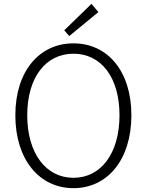

<svg xmlns="http://www.w3.org/2000/svg" viewBox="-20 -968 766 1001"><path d="M363 13C540 13 665 -135 665 -367C665 -598 540 -742 363 -742C186 -742 60 -598 60 -367C60 -135 186 13 363 13ZM363 -41C219 -41 122 -169 122 -367C122 -565 219 -688 363 -688C507 -688 603 -565 603 -367C603 -169 507 -41 363 -41ZM341 -780 493 -905 457 -948 315 -810Z"/></svg>

Font: Noto Sans HK Light
Style: Regular
Weight: 300
Designer: Ryoko NISHIZUKA 西塚涼子 (kana, bopomofo & ideographs); Paul D. Hunt (Latin, Greek & Cyrillic); Sandoll Communications 산돌커뮤니
Foundry: Adobe
Version: Version 2.004;hotconv 1.0.118;makeotfexe 2.5.65603